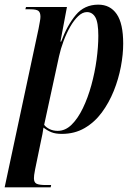

<svg xmlns="http://www.w3.org/2000/svg" viewBox="-39 -566 576 826"><path d="M127 -443Q130 -460 132.5 -473Q135 -486 135 -494Q135 -512 126.5 -519Q118 -526 91 -526H70L73 -536H249L221 -387H224Q250 -457 287 -501.5Q324 -546 384 -546Q435 -546 463 -505.5Q491 -465 491 -378Q491 -332 481 -279Q471 -226 450.5 -175Q430 -124 399 -82Q368 -40 325 -15Q282 10 227 10Q200 10 182.5 3Q165 -4 148 -17Q146 -1 143.5 11Q141 23 138 37L112 163Q109 178 108 186.5Q107 195 107 201Q107 219 118.5 224.5Q130 230 158 230H181L179 240H-19ZM209 -3Q242 -3 269 -29.5Q296 -56 317.5 -100.5Q339 -145 354 -199.5Q369 -254 376.5 -309.5Q384 -365 384 -412Q384 -470 371 -492Q358 -514 335 -514Q316 -514 297.5 -496.5Q279 -479 263 -451Q247 -423 234.5 -389.5Q222 -356 215 -324L151 -29Q159 -18 174.5 -10.5Q190 -3 209 -3Z"/></svg>

Font: Noto Serif Display ExtraCondensed SemiBold
Style: Italic
Weight: 600
Width: 2
Italic angle: -12°
Designer: Monotype Design Team
Foundry: Monotype Imaging Inc.
Version: Version 2.009